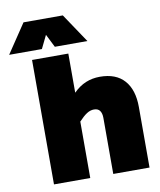

<svg xmlns="http://www.w3.org/2000/svg" viewBox="-187 -1047 938 1126"><g transform="rotate(-10 282.5 -483.5)"><path d="M349 -392Q327 -392 306 -378.5Q285 -365 258 -336V0H42V-741H258V-508Q293 -543 332 -559Q371 -575 416 -575Q512 -575 561.5 -519Q611 -463 611 -361V0H395V-334Q395 -361 384 -376.5Q373 -392 349 -392ZM31 -967H265L381 -794H187L148 -872L110 -794H-85Z"/></g></svg>

Font: Azeret Mono Black
Style: Regular
Weight: 900
Designer: Martin Vácha
Foundry: Displaay
Version: Version 1.000; Glyphs 3.0.3, build 3074